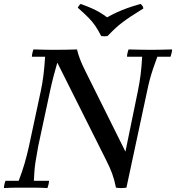

<svg xmlns="http://www.w3.org/2000/svg" viewBox="-23 -953 894 975"><path d="M566 0Q558 -40 546.5 -71.5Q535 -103 515 -142L268 -635L251 -700Q284 -700 312.5 -700.5Q341 -701 368 -702Q374 -677 383.5 -652Q393 -627 411 -591L614 -183L619 0Q604 2 592 2Q580 2 566 0ZM-3 2Q-3 -6 -0.5 -17Q2 -28 5 -35H72Q90 -82 102 -123.5Q114 -165 124 -210L184 -490Q192 -527 197.5 -570Q203 -613 206 -665H139Q139 -673 141.5 -684Q144 -695 147 -702Q181 -701 207 -700.5Q233 -700 251 -700L268 -635Q259 -604 249 -566Q239 -528 231 -490L171 -210Q164 -173 157.5 -132Q151 -91 149 -35H226Q226 -28 223.5 -17Q221 -6 218 2Q184 0 153 0Q122 0 102 0Q84 0 58 0Q32 0 -3 2ZM619 0 614 -183 677 -490Q686 -534 691 -573.5Q696 -613 699 -665H622Q622 -673 624.5 -684Q627 -695 630 -702Q664 -701 695.5 -700.5Q727 -700 746 -700Q763 -700 789.5 -700.5Q816 -701 851 -702Q851 -695 848.5 -684Q846 -673 843 -665H776Q763 -630 754 -603Q745 -576 738 -550Q731 -524 724 -490ZM691 -933Q696 -929 700 -923.5Q704 -918 705 -910Q668 -887 643 -870.5Q618 -854 599.5 -840Q581 -826 563 -809.5Q545 -793 523 -770Q507 -767 491 -770Q475 -801 461 -821.5Q447 -842 427 -862.5Q407 -883 372 -914Q378 -927 387 -933Q420 -921 442.5 -911Q465 -901 483.5 -890Q502 -879 521 -865Q548 -880 572 -891Q596 -902 624 -912Q652 -922 691 -933Z"/></svg>

Font: Poltawski Nowy
Style: Italic
Weight: 400
Italic angle: -12°
Designer: Adam Pótawski, Mateusz Machalski, Borys Kosmynka, Ania Wieluska
Foundry: Capitalics.wtf
Version: Version 1.001;gftools[0.9.25]